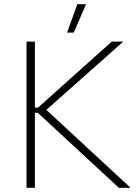

<svg xmlns="http://www.w3.org/2000/svg" viewBox="-20 -899 659 919"><path d="M392 -879H350L301 -743H333ZM107 0H147V-359H161L549 0H605L202 -373L570 -700H515L162 -384H147V-700H107Z"/></svg>

Font: Fixel Text ExtraLight
Style: Regular
Weight: 200
Width: 4
Designer: AlfaBravo + MacPaw
Foundry: Kyrylo Tkachov, Marchela Mozhyna, Serhii Makarenko, Maria Weinstein, Zakhar Kryvoshyya
Version: Version 1.211